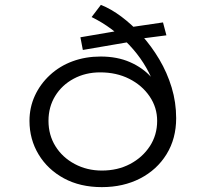

<svg xmlns="http://www.w3.org/2000/svg" viewBox="-20 -759 844 788"><path d="M398 9Q309 9 242.5 -27Q176 -63 138.5 -125Q101 -187 101 -263Q101 -318 123 -366Q145 -414 185 -451Q225 -488 278 -507.5Q331 -527 393 -527Q461 -527 513.5 -504Q566 -481 601 -442Q636 -403 653 -354L623 -348Q623 -384 608 -423Q593 -462 568.5 -500.5Q544 -539 510.5 -574.5Q477 -610 438 -639Q399 -668 356 -689L394 -739Q435 -723 478.5 -690.5Q522 -658 562 -613.5Q602 -569 634 -515Q666 -461 684.5 -400Q703 -339 703 -274Q703 -190 663.5 -126Q624 -62 555 -26.5Q486 9 398 9ZM398 -59Q463 -59 514 -86Q565 -113 595 -159Q625 -205 625 -263Q625 -318 594 -363.5Q563 -409 510.5 -435.5Q458 -462 391 -462Q331 -462 282.5 -436Q234 -410 206.5 -365Q179 -320 179 -263Q179 -205 207.5 -159Q236 -113 286.5 -86Q337 -59 398 -59ZM320 -554 310 -606 474 -634 513 -647 649 -667 663 -614 555 -600 524 -589Z"/></svg>

Font: Lexend Peta Light
Style: Regular
Weight: 300
Version: Version 1.007